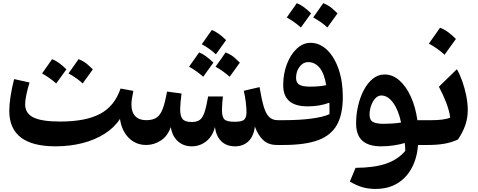

<svg xmlns="http://www.w3.org/2000/svg" viewBox="-20 -937 3089 1241"><path d="M755.4 -168.5Q718.8 -111.8 656.2 -72.3Q593.8 -32.7 512.9 -12Q432.1 8.8 339.4 8.8Q40 8.8 40 -220.2Q40 -259.8 48.1 -314Q56.2 -368.2 71.3 -425.8L170.9 -403.8Q158.2 -362.8 150.4 -325Q142.6 -287.1 142.6 -263.2Q142.6 -204.1 196.3 -177.7Q250 -151.4 369.1 -151.4Q533.7 -151.4 627.2 -201.2Q720.7 -251 759.3 -364.7L841.8 -349.6Q835.4 -318.8 832.5 -297.9Q829.6 -276.9 829.6 -260.7Q829.6 -212.4 854.2 -186.3Q878.9 -160.2 924.8 -160.2H925.3V0H924.8Q857.9 0 812.3 -45.7Q766.6 -91.3 755.4 -168.5ZM252 -462.4Q255.4 -466.8 316.9 -554.7Q359.4 -538.6 409.2 -488.8Q392.6 -465.3 376.2 -442.9Q359.9 -420.4 343.3 -397.5Q302.2 -434.1 252 -462.4ZM422.9 -462.4Q445.3 -493.2 487.8 -554.7Q523.4 -540.5 546.4 -520Q569.3 -499.5 580.1 -488.8Q563.5 -465.3 547.1 -442.9Q530.8 -420.4 514.2 -397.5Q482.9 -428.7 422.9 -462.4Z M1499 8.8Q1444.8 8.8 1411.1 -23.4Q1377.4 -55.7 1369.1 -115.7Q1354 -55.7 1312.7 -23.4Q1271.5 8.8 1219.7 8.8Q1166.5 8.8 1129.9 -23.7Q1093.3 -56.2 1084 -115.7Q1063 -56.6 1019 -28.3Q975.1 0 925.3 0Q915.5 0 910.6 -7.8Q905.8 -15.6 905.8 -36.6V-123.5Q905.8 -144.5 910.6 -152.3Q915.5 -160.2 925.3 -160.2Q968.3 -160.2 993.2 -177.7Q1018.1 -195.3 1032.7 -235.8Q1047.4 -276.4 1059.6 -345.2L1153.3 -332.5Q1149.4 -304.2 1147 -276.1Q1144.5 -248 1144.5 -231Q1144.5 -186.5 1160.2 -167.5Q1175.8 -148.4 1219.7 -148.4Q1252.9 -148.4 1271.7 -162.4Q1290.5 -176.3 1302.2 -212.2Q1314 -248 1325.2 -313.5H1420.9Q1418.5 -296.4 1416.5 -269.5Q1414.6 -242.7 1414.6 -225.1Q1414.6 -182.1 1429.9 -166Q1445.3 -149.9 1497.1 -149.9Q1544.9 -149.9 1559.1 -164.6Q1573.2 -179.2 1573.2 -210.4Q1573.2 -239.3 1568.4 -279.1Q1563.5 -318.8 1555.7 -350.1L1657.7 -374Q1670.4 -296.4 1684.3 -249.3Q1698.2 -202.1 1719.5 -181.2Q1740.7 -160.2 1775.9 -160.2H1785.6V0H1770Q1714.8 0 1681.2 -31.5Q1647.5 -63 1627.4 -119.1Q1619.6 -55.7 1585.4 -23.4Q1551.3 8.8 1499 8.8ZM1373 -505.9Q1403.3 -546.9 1438 -598.1Q1474.1 -584 1496.6 -563.7Q1519 -543.5 1530.3 -532.2Q1513.7 -508.8 1497.3 -486.3Q1481 -463.9 1464.4 -440.9Q1425.8 -476.1 1373 -505.9ZM1202.1 -505.9Q1264.2 -594.2 1267.1 -598.1Q1307.6 -582.5 1359.4 -532.2Q1342.8 -509.3 1326.4 -486.6Q1310.1 -463.9 1293.5 -440.9Q1252.4 -477.5 1202.1 -505.9ZM1284.2 -650.9Q1322.8 -704.6 1349.1 -743.2Q1392.6 -726.6 1441.4 -677.7Q1413.6 -639.6 1375.5 -585.9Q1333.5 -625 1284.2 -650.9Z M2195.8 -310.5Q2195.8 -198.7 2158 -130.4Q2120.1 -62 2036.1 -31Q1952.1 0 1813.5 0H1785.6Q1766.1 0 1766.1 -36.6V-123.5Q1766.1 -160.2 1785.6 -160.2H1812.5Q1917.5 -160.2 1994.6 -170.7Q2071.8 -181.2 2109.4 -199.2Q2109.9 -215.3 2109.6 -235.8Q2109.4 -256.3 2108.9 -273.4Q2047.4 -249.5 1968.3 -249.5Q1810.5 -249.5 1810.5 -385.7Q1810.5 -460.4 1834.5 -522.9Q1858.4 -585.4 1898.7 -622.8Q1939 -660.2 1986.8 -660.2Q2046.4 -660.2 2093.8 -614.7Q2141.1 -569.3 2168.5 -490.5Q2195.8 -411.6 2195.8 -310.5ZM2088.4 -386.7Q2076.2 -461.9 2045.9 -498.8Q2015.6 -535.6 1970.7 -535.6Q1939.5 -535.6 1916.5 -505.6Q1893.6 -475.6 1893.6 -433.6Q1893.6 -402.8 1914.3 -389.9Q1935.1 -377 1984.9 -377Q2013.7 -377 2040.8 -379.4Q2067.9 -381.8 2088.4 -386.7ZM1833.5 -824.2Q1836.9 -828.6 1898.4 -916.5Q1940.9 -900.4 1990.7 -850.6Q1974.1 -827.1 1957.8 -804.7Q1941.4 -782.2 1924.8 -759.3Q1883.8 -795.9 1833.5 -824.2ZM2004.4 -824.2Q2026.9 -855 2069.3 -916.5Q2105 -902.3 2127.9 -881.8Q2150.9 -861.3 2161.6 -850.6Q2145 -827.1 2128.7 -804.7Q2112.3 -782.2 2095.7 -759.3Q2064.5 -790.5 2004.4 -824.2Z M2465.8 -455.6Q2518.1 -455.6 2561.8 -417Q2605.5 -378.4 2635.7 -311.8Q2666 -245.1 2677.7 -160.2H2732.9V0H2682.1Q2675.8 83.5 2641.8 147.7Q2607.9 211.9 2548.6 248Q2489.3 284.2 2406.2 284.2Q2364.7 284.2 2326.9 274.2Q2289.1 264.2 2241.2 236.8L2278.3 147.9Q2399.4 147 2475.8 120.6Q2552.2 94.2 2599.6 38.1Q2599.1 13.2 2596.2 -12.7Q2563.5 -2.9 2524.7 2.9Q2485.8 8.8 2442.9 8.8Q2363.3 8.8 2322.5 -27.1Q2281.7 -63 2281.7 -140.6Q2281.7 -197.8 2294.7 -253.7Q2307.6 -309.6 2331.8 -355.2Q2356 -400.9 2389.9 -428.2Q2423.8 -455.6 2465.8 -455.6ZM2444.8 -319.8Q2423.3 -319.8 2406 -301.3Q2388.7 -282.7 2378.7 -254.2Q2368.7 -225.6 2368.7 -195.3Q2368.7 -160.2 2391.4 -148.4Q2414.1 -136.7 2460 -136.7Q2486.8 -136.7 2516.6 -138.7Q2546.4 -140.6 2572.3 -145Q2555.7 -225.1 2521.2 -272.5Q2486.8 -319.8 2444.8 -319.8Z M2824.2 -757.8Q2851.6 -747.6 2877.2 -728.5Q2902.8 -709.5 2926.8 -685.1Q2890.1 -633.8 2853.5 -583.5Q2831.1 -603.5 2805.9 -621.6Q2780.8 -639.6 2752 -655.3Q2770.5 -681.6 2788.6 -707Q2806.6 -732.4 2824.2 -757.8ZM2732.9 0Q2723.1 0 2718.3 -7.8Q2713.4 -15.6 2713.4 -36.6V-123.5Q2713.4 -144.5 2718.3 -152.3Q2723.1 -160.2 2732.9 -160.2H2770.5Q2806.6 -160.2 2838.1 -164.1Q2869.6 -168 2890.1 -177.2Q2883.8 -221.7 2864.3 -272.9Q2844.7 -324.2 2816.9 -376.5L2933.1 -489.7Q2952.1 -456.5 2968 -411.9Q2983.9 -367.2 2993.7 -318.4Q3003.4 -269.5 3003.4 -223.6Q3003.4 -174.3 2987.3 -127.7Q2971.2 -81.1 2939.9 -35.2Q2898.4 -16.1 2852.3 -8.1Q2806.2 0 2748 0Z"/></svg>

Font: Pinar DS1 Bold
Style: Regular
Weight: 700
Designer: Amin Abedi
Version: Version 3.000